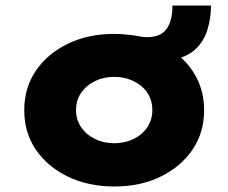

<svg xmlns="http://www.w3.org/2000/svg" viewBox="-20 -667 828 697"><path d="M395 10Q300 10 226 -26Q152 -62 110 -124Q68 -186 68 -267Q68 -348 110 -410Q152 -472 226 -508Q300 -544 395 -544Q412 -544 429 -542.5Q446 -541 463 -539Q477 -537 489.5 -534.5Q502 -532 514 -532Q562 -532 584 -561Q606 -590 606 -647H746Q746 -600 732.5 -557.5Q719 -515 687.5 -486.5Q656 -458 603 -450L618 -474Q667 -437 694 -384Q721 -331 721 -267Q721 -186 679 -124Q637 -62 563.5 -26Q490 10 395 10ZM395 -147Q433 -147 465 -162.5Q497 -178 515 -205.5Q533 -233 533 -267Q533 -303 515 -330Q497 -357 465 -372.5Q433 -388 395 -388Q356 -388 324.5 -372.5Q293 -357 274.5 -330Q256 -303 256 -267Q256 -233 274.5 -205.5Q293 -178 324.5 -162.5Q356 -147 395 -147Z"/></svg>

Font: Lexend Exa ExtraBold
Style: Regular
Weight: 800
Designer: Bonnie Shaver-Troup, Thomas Jockin
Foundry: Lexend
Version: Version 1.007